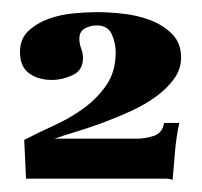

<svg xmlns="http://www.w3.org/2000/svg" viewBox="-20 -698 333 317"><path d="M205 -469Q219 -469 233.5 -473.5Q248 -478 251 -495H276Q271 -472 269 -448Q267 -424 265 -401Q260 -403 254 -403Q248 -403 243 -403H23L20 -467Q43 -479 69.5 -491Q96 -503 118.5 -519.5Q141 -536 156 -558Q171 -580 171 -612Q171 -627 164.5 -641.5Q158 -656 140 -656Q129 -656 120 -651Q111 -646 111 -634Q111 -626 114 -618Q117 -610 117 -602Q117 -582 100 -574Q83 -566 66 -566Q43 -566 28 -577Q13 -588 13 -612Q13 -634 27 -647Q41 -660 60.5 -667Q80 -674 102 -676Q124 -678 140 -678Q158 -678 182 -675.5Q206 -673 227.5 -665Q249 -657 264 -642Q279 -627 279 -603Q279 -584 267.5 -568Q256 -552 237.5 -538.5Q219 -525 196 -514.5Q173 -504 150 -495.5Q127 -487 105.5 -480.5Q84 -474 70 -469Z"/></svg>

Font: Gamine
Style: Bold
Weight: 700
Designer: Tapiwanashe Sebastian Garikayi
Version: Version 1.000